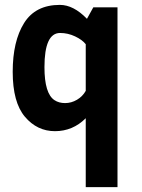

<svg xmlns="http://www.w3.org/2000/svg" viewBox="-20 -530 582 786"><path d="M331 -158V-349Q317 -367 287.5 -381Q258 -395 226 -395Q162 -395 162 -255Q162 -147 203 -120Q221 -108 246.5 -108Q272 -108 295 -121.5Q318 -135 331 -158ZM331 -46Q278 7 205 7Q132 7 82 -52Q32 -111 32 -236Q32 -361 78.5 -435.5Q125 -510 225 -510Q281 -510 336 -453L362 -500H461V236H331Z"/></svg>

Font: Gudea
Style: Bold
Weight: 700
Designer: Agustina Mingote
Foundry: Agustina Mingote
Version: Version 1.002